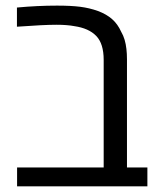

<svg xmlns="http://www.w3.org/2000/svg" viewBox="-20 -660 563 680"><path d="M40.5 0V-66.9H347.2V-447.8Q347.2 -505.4 320.8 -532.7Q294.4 -560.1 243.2 -567.4Q231 -569.8 215.3 -571Q199.7 -572.3 179.7 -572.3Q156.7 -572.3 122.6 -570.6Q88.4 -568.8 40 -565.4V-633.3Q76.2 -636.7 111.6 -638.4Q147 -640.1 182.1 -640.1Q231 -640.1 263.9 -636Q296.9 -631.8 326.7 -621.1Q356.9 -609.9 377 -592.3Q397 -574.7 409.2 -547.4Q417 -534.2 421.4 -519Q425.8 -503.9 427.7 -486.8Q429.7 -469.7 429.7 -449.7V-66.9H502V0Z"/></svg>

Font: Wonky
Style: Regular
Weight: 400
Designer: Monotype Design Team
Foundry: Monotype Imaging Inc.
Version: Version 3.000